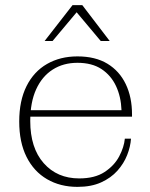

<svg xmlns="http://www.w3.org/2000/svg" viewBox="-20 -721 586 749"><path d="M282 8Q215 8 163.5 -22Q112 -52 83.5 -109Q55 -166 55 -247Q55 -328 83.5 -385Q112 -442 163.5 -471.5Q215 -501 282 -501V-476Q227 -476 185.5 -449.5Q144 -423 121 -372.5Q98 -322 98 -249Q98 -144 150.5 -84.5Q203 -25 289 -25Q350 -25 388 -50Q426 -75 445 -111Q464 -147 467 -180H491Q489 -149 476 -116Q463 -83 438 -55Q413 -27 374.5 -9.5Q336 8 282 8ZM81 -266V-291H454L495 -275V-266ZM454 -291Q452 -344 432.5 -385.5Q413 -427 376 -451.5Q339 -476 282 -476V-501Q352 -501 399 -472.5Q446 -444 470.5 -393Q495 -342 495 -275ZM154 -561 263 -701H301L408 -561H373L269 -685H289L185 -561Z"/></svg>

Font: Montagu Slab 144pt ExtraLight
Style: Regular
Weight: 250
Version: Version 1.000